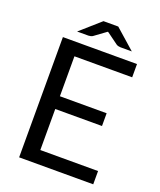

<svg xmlns="http://www.w3.org/2000/svg" viewBox="-158 -977 898 1075"><g transform="rotate(20 290.5 -439.0)"><path d="M528.5 -716.5V-637.5H184.5V-399.5H463V-323.5H184.5V-79H528.5V0H87V-716.5ZM477 -773H409.5Q403.5 -773 396.5 -774.8Q389.5 -776.5 385 -779.5L320 -827Q316 -829 314 -831Q310 -828 308 -827L243 -779.5Q238.5 -776.5 231.5 -774.8Q224.5 -773 218.5 -773H151L270 -878H358Z"/></g></svg>

Font: LatoHex
Style: Regular
Weight: 400
Designer: Lukasz Dziedzic
Foundry: tyPoland Lukasz Dziedzic
Version: Version 1.104; Western+Polish opensource